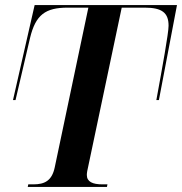

<svg xmlns="http://www.w3.org/2000/svg" viewBox="-20 -734 715 754"><path d="M89 0H400L402 -10H382C344 -10 321 -20 321 -47C321 -55 323 -66 327 -83L458 -704H548C616 -704 642 -684 642 -633C642 -604 618 -472 594 -341H604L675 -714H116L31 -341H41L98 -585C120 -676 158 -704 246 -704H327L195 -77C184 -24 155 -10 111 -10H91Z"/></svg>

Font: Noto Serif Display SemiCondensed SemiBold
Style: Italic
Weight: 600
Width: 4
Italic angle: -12°
Designer: Monotype Design Team
Foundry: Monotype Imaging Inc.
Version: Version 2.009